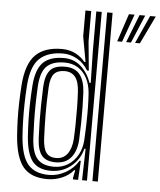

<svg xmlns="http://www.w3.org/2000/svg" viewBox="-56 -849 757 907"><g transform="rotate(5 323.0 -396.0)"><path d="M441.1 0H415.4V-800H441.1ZM389.7 0H366.3L370.1 -149.2L364.4 -149.4Q351.2 -97.2 310.4 -64.3Q269.6 -31.4 214.6 -31.4Q156.9 -31.4 128.5 -65.7Q100.2 -100 93.6 -180.3Q90.7 -220.1 89.7 -259.3Q88.6 -298.5 89.7 -339.1Q90.8 -379.7 93.8 -424Q99.5 -501.5 131.9 -534.5Q164.4 -567.5 231.2 -567.5Q277.9 -567.5 311.1 -538.3Q344.4 -509.2 361 -461.6H367.1L363.9 -610V-800H389.7ZM227.5 -51.8Q265.1 -51.8 294.2 -69.9Q323.2 -88.1 340.6 -119.5Q358.1 -150.9 360.3 -190.8Q362.7 -232.1 363.6 -271.9Q364.6 -311.6 364 -347.6Q363.4 -383.7 361.1 -413.2Q357.9 -452.8 342.2 -482.8Q326.4 -512.9 299.7 -529.8Q272.9 -546.6 236.2 -546.6Q179.1 -546.6 151.2 -518.8Q123.2 -491 119.5 -422.8Q117 -374 116.4 -334.4Q115.8 -294.9 116.7 -258.1Q117.5 -221.2 119.5 -180.3Q123 -111.4 148.1 -81.6Q173.1 -51.8 227.5 -51.8ZM234.2 -73.3Q189 -73.3 168.4 -98.2Q147.7 -123.1 145 -180.3Q143.1 -222 142.4 -259.4Q141.8 -296.7 142.5 -335.9Q143.2 -375.2 145 -422.2Q147.3 -475.3 167.9 -501.2Q188.4 -527.1 239.6 -527.1Q287.1 -527.1 310.2 -497.7Q333.2 -468.3 336.2 -413.8Q337.9 -382.4 338.5 -345.5Q339.1 -308.5 338.5 -269.1Q337.9 -229.7 336 -190.8Q333.2 -136.4 307.5 -104.8Q281.8 -73.3 234.2 -73.3ZM234.3 -93.7Q269 -93.7 288.3 -119.9Q307.6 -146.1 310.4 -190.9Q312.2 -221.2 312.8 -259.4Q313.5 -297.6 313 -337.7Q312.5 -377.8 310.4 -413.7Q307.8 -461.9 290.3 -484.1Q272.7 -506.3 239.6 -506.3Q205.9 -506.3 189.6 -487.5Q173.3 -468.7 170.8 -423.2Q167.3 -352.2 167.6 -296.8Q167.9 -241.4 170.7 -180Q173.1 -133.2 188.1 -113.5Q203.1 -93.7 234.3 -93.7ZM202.2 9.2Q124 9.2 87.3 -35.3Q50.7 -79.8 42.5 -180Q39.5 -221.3 38.4 -259.6Q37.3 -297.9 38.4 -337.7Q39.5 -377.6 42.5 -423.2Q50.1 -523.9 92.9 -566.5Q135.7 -609.2 217.3 -609.2Q255.5 -609.2 283.8 -593.9Q312.2 -578.6 327.8 -557.7H334L312.4 -677.5V-800H339.8V-655.7L353 -518.1L344.7 -518.2Q323.6 -553.1 291.6 -570.7Q259.6 -588.4 225 -588.4Q153.3 -588.4 114 -551.9Q74.8 -515.4 68.1 -423.2Q65.1 -377.9 64.2 -336.8Q63.3 -295.8 64.3 -257.2Q65.3 -218.5 68.1 -179.9Q75.5 -88.7 108.3 -49.9Q141.1 -11.2 207.9 -11.2Q249.2 -11.2 287.3 -32.8Q325.4 -54.5 346.6 -90.6H352.6L347.5 0H322.9L323 -8.3L330.3 -44H325.1Q304.6 -18.8 271.3 -4.8Q237.9 9.2 202.2 9.2ZM497.5 -668H474.5L518.6 -800.6H545.3ZM582.1 -668H559.2L619.2 -800.6H645.9ZM539.8 -668H516.9L568.8 -800.6H595.7Z"/></g></svg>

Font: Big Shoulders Inline Text SC Thin
Style: Regular
Weight: 100
Designer: Patric King
Foundry: XO Type Co
Version: Version 2.002